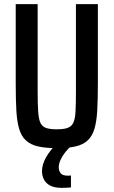

<svg xmlns="http://www.w3.org/2000/svg" viewBox="-20 -708 549 928"><path d="M255 8Q199 8 163 -0.5Q127 -9 105 -29.5Q83 -50 72.5 -85.5Q62 -121 59 -174Q56 -227 56 -302V-688H162V-264Q162 -205 164.5 -168.5Q167 -132 175.5 -114Q184 -96 203 -89.5Q222 -83 254 -83Q287 -83 306 -89.5Q325 -96 334 -114Q343 -132 345 -168.5Q347 -205 347 -264V-688H453V-302Q453 -227 450 -174Q447 -121 436.5 -85.5Q426 -50 404 -29.5Q382 -9 346 -0.5Q310 8 255 8ZM279 200Q242 200 221.5 188.5Q201 177 192 159Q183 141 183 119Q183 87 202.5 52.5Q222 18 252 -10L322 0Q310 10 296.5 26.5Q283 43 273.5 63Q264 83 264 101Q264 117 273 129Q282 141 307 141Q309 141 314 141Q319 141 323 140V198Q307 199 298.5 199.5Q290 200 279 200Z"/></svg>

Font: Saira Condensed SemiBold
Style: Regular
Weight: 600
Width: 3
Designer: Hector Gatti with collaboration of the Omnibus-Type team
Foundry: Omnibus-Type
Version: Version 1.100